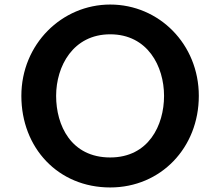

<svg xmlns="http://www.w3.org/2000/svg" viewBox="-20 -835 973 845"><path d="M74 -413C74 -184.5 235.3 -10 465 -10C687.7 -10 855 -184.8 855 -413C855 -640.7 679.9 -815 465 -815C252.1 -815 74 -640.6 74 -413ZM227 -413C227 -543.6 301.6 -684 465 -684C629.5 -684 702 -543.3 702 -413C702 -283.2 633.6 -142 465 -142C292.5 -142 227 -283.4 227 -413Z"/></svg>

Font: Hussar Ekologiczny
Style: Regular
Weight: 400
Foundry: Cannot Into Space Fonts
Version: Version 0.97